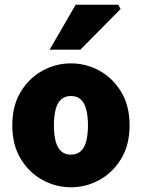

<svg xmlns="http://www.w3.org/2000/svg" viewBox="-20 -780 600 812"><path d="M280 12Q216 12 159.5 -19Q103 -50 67.5 -108.5Q32 -167 32 -250Q32 -333 67.5 -391.5Q103 -450 159.5 -481Q216 -512 280 -512Q344 -512 400.5 -481Q457 -450 492.5 -391.5Q528 -333 528 -250Q528 -167 492.5 -108.5Q457 -50 400.5 -19Q344 12 280 12ZM280 -126Q306 -126 322 -141Q338 -156 345 -184Q352 -212 352 -250Q352 -288 345 -316Q338 -344 322 -359Q306 -374 280 -374Q254 -374 238 -359Q222 -344 215 -316Q208 -288 208 -250Q208 -212 215 -184Q222 -156 238 -141Q254 -126 280 -126ZM190 -570 300 -760H480L490 -742L320 -570Z"/></svg>

Font: Mada Black
Style: Regular
Weight: 900
Designer: Khaled Hosny
Version: Version 1.5